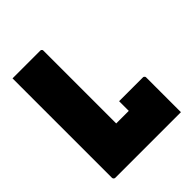

<svg xmlns="http://www.w3.org/2000/svg" viewBox="-195 -820 940 940"><g transform="rotate(-45 275.0 -350.0)"><path d="M58 0Q56 0 54 -1Q52 -2 50.5 -3.5Q49 -5 48 -7Q47 -9 47 -11Q47 -86 47 -160Q47 -234 47 -309Q47 -384 47 -458.5Q47 -533 47 -607Q47 -631 47 -654Q47 -677 47 -700Q97 -700 143 -700Q189 -700 239 -700Q243 -700 245 -698.5Q247 -697 248.5 -695Q250 -693 250 -689Q250 -628 250 -564.5Q250 -501 250 -437Q250 -373 250 -310Q250 -247 250 -185H352Q392 -185 421.5 -173.5Q451 -162 470.5 -139Q490 -116 500.5 -81.5Q511 -47 513 0ZM337 -252Q370 -252 395 -252Q420 -252 445 -252Q470 -252 502 -252Q505 -252 507.5 -250.5Q510 -249 511.5 -246.5Q513 -244 513 -241Q513 -206 513 -177Q513 -148 513 -120.5Q513 -93 513 -64Q513 -35 513 0Q455 -2 415.5 -23Q376 -44 356.5 -83Q337 -122 337 -174Q337 -190 337 -201.5Q337 -213 337 -225Q337 -237 337 -252Z"/></g></svg>

Font: Recursive Black
Style: Regular
Weight: 900
Version: Version 1.085